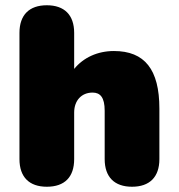

<svg xmlns="http://www.w3.org/2000/svg" viewBox="-20 -700 679 730"><path d="M158 10C226 10 262 -27 262 -95V-272C262 -318 290 -348 332 -348C361 -348 378 -330 378 -279V-95C378 -27 415 10 482 10C549 10 586 -27 586 -95V-287C586 -436 530 -506 413 -506C351 -506 297 -481 262 -438V-575C262 -643 225 -680 158 -680C91 -680 54 -643 54 -575V-95C54 -27 91 10 158 10Z"/></svg>

Font: SN Pro Black
Style: Regular
Weight: 900
Designer: Tobias Whetton
Foundry: Supernotes
Version: Version 1.001;Glyphs 3.2 (3249)